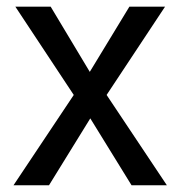

<svg xmlns="http://www.w3.org/2000/svg" viewBox="-20 -548 536 568"><path d="M129.9 -528.3H25.4L198.2 -267.1L20 0H125L247.1 -197.8L369.1 0H473.6L295.4 -267.1L468.3 -528.3H362.8L245.6 -335.4Z"/></svg>

Font: Nahid
Style: Regular
Weight: 400
Foundry: DejaVu fonts team - Redesigned by Saber Rastikerdar
Version: Version 0.3.0